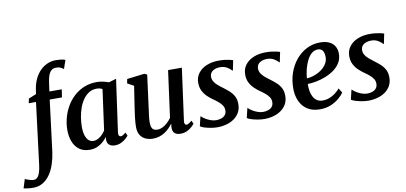

<svg xmlns="http://www.w3.org/2000/svg" viewBox="-211 -1123 3556 1682"><g transform="rotate(-10 1567.0 -282.0)"><path d="M137 -601.5Q144.5 -646 162.8 -684.8Q181 -723.5 209 -752.8Q237 -782 273.5 -798.5Q310 -815 353 -815Q373.5 -815 395 -812.5Q416.5 -810 435.5 -803L409 -726Q399.5 -733.5 383.2 -742Q367 -750.5 342 -750Q315.5 -750 299 -735Q282.5 -720 273.2 -692.8Q264 -665.5 259 -628L249 -554.5H359L348.5 -484.5H239.5L182.5 -30Q175 26.5 158.2 77.2Q141.5 128 114.8 167Q88 206 50.8 228.5Q13.5 251 -35 251.5Q-60 251.5 -84.5 248.5Q-109 245.5 -121 242L-96.5 163Q-93 165 -79.5 170.2Q-66 175.5 -49.5 180Q-33 184.5 -21 184.5Q-1.5 184.5 12.2 171.2Q26 158 34.8 131.8Q43.5 105.5 48.5 67.5L117.5 -484.5H53L61.5 -524.5L129.5 -552.5Z M778.5 -98.5Q775.5 -76.5 781.8 -68Q788 -59.5 797.5 -59.5Q806 -59.5 816.2 -65.2Q826.5 -71 842 -84.5L856 -56Q851 -48 834 -32Q817 -16 791.2 -3Q765.5 10 732.5 10Q702.5 10 683.5 -5.5Q664.5 -21 664.5 -53L667 -76.5Q651 -55.5 628.5 -35.5Q606 -15.5 576.8 -2.8Q547.5 10 510.5 10Q454.5 10 417.8 -17Q381 -44 363 -90.5Q345 -137 345 -194.5Q345 -247 358.8 -299.8Q372.5 -352.5 399.5 -400Q426.5 -447.5 466.2 -484.5Q506 -521.5 557.8 -542.8Q609.5 -564 672 -564Q698 -564 727.2 -557.5Q756.5 -551 777.5 -543L843.5 -563ZM711 -494.5Q700.5 -501 687.2 -504Q674 -507 660 -507Q621.5 -507 591.8 -488.5Q562 -470 539.8 -438.5Q517.5 -407 503.2 -367Q489 -327 482 -283.5Q475 -240 475 -198.5Q475 -153.5 485 -123Q495 -92.5 512.8 -76.8Q530.5 -61 554 -61Q572 -61 587.5 -67.5Q603 -74 616.5 -84.8Q630 -95.5 641.5 -108.5Q653 -121.5 661.5 -134Z M1071.5 10Q1039 10 1009.5 -2Q980 -14 961.2 -41.5Q942.5 -69 942 -116Q942 -133.5 943.5 -154.5Q945 -175.5 947.8 -199Q950.5 -222.5 954 -246.2Q957.5 -270 960.5 -291.5L988.5 -475L932 -506L939 -544L1096 -563L1118.5 -551.5L1084 -289Q1081.5 -267.5 1078.5 -246.2Q1075.5 -225 1072.8 -204.8Q1070 -184.5 1068.5 -167Q1067 -149.5 1067 -135.5Q1067 -107 1073.5 -90.8Q1080 -74.5 1092.8 -67.8Q1105.5 -61 1124 -61Q1147.5 -61 1170.8 -72.8Q1194 -84.5 1214.2 -103.5Q1234.5 -122.5 1249.5 -143.5L1305.5 -558.5H1428L1365 -96Q1362.5 -77 1367.5 -68.2Q1372.5 -59.5 1382 -59.5Q1391 -59.5 1401.5 -65.5Q1412 -71.5 1430 -86.5L1443 -58Q1437.5 -49.5 1420.8 -33.2Q1404 -17 1377.8 -3.8Q1351.5 9.5 1318 9.5Q1283 9.5 1265.8 -6.2Q1248.5 -22 1248 -48.5Q1247.5 -51 1247.5 -55.8Q1247.5 -60.5 1248.2 -66.2Q1249 -72 1249.5 -78Q1250 -84 1251 -89L1249.5 -90Q1235.5 -71.5 1218 -53.8Q1200.5 -36 1178.2 -21.5Q1156 -7 1129.5 1.5Q1103 10 1071.5 10Z M1864 -457H1857.5Q1848 -471.5 1821 -488Q1794 -504.5 1757.5 -504.5Q1732.5 -504.5 1712.2 -497Q1692 -489.5 1679.5 -474.8Q1667 -460 1666 -437.5Q1665.5 -414 1676.5 -394.5Q1687.5 -375 1707.5 -357.5Q1727.5 -340 1753 -321.5Q1779.5 -302 1804 -280.2Q1828.5 -258.5 1844.2 -229.5Q1860 -200.5 1860 -159.5Q1860 -117.5 1842.8 -86Q1825.5 -54.5 1795.5 -33Q1765.5 -11.5 1726.8 -0.8Q1688 10 1644.5 10Q1617.5 10 1586 4.5Q1554.5 -1 1529 -9.2Q1503.5 -17.5 1494 -25.5L1514 -109.5H1518Q1528.5 -98 1549.5 -84.8Q1570.5 -71.5 1596 -62.2Q1621.5 -53 1645.5 -53Q1668 -53 1689.2 -59.8Q1710.5 -66.5 1724.5 -82.5Q1738.5 -98.5 1738.5 -125.5Q1738.5 -149.5 1725.8 -168.8Q1713 -188 1692 -205.5Q1671 -223 1646 -240Q1624.5 -255 1601.2 -277Q1578 -299 1562 -330Q1546 -361 1546 -402.5Q1546 -451.5 1573.2 -487.8Q1600.5 -524 1648.2 -543.8Q1696 -563.5 1756.5 -563.5Q1783 -563.5 1808.8 -560.5Q1834.5 -557.5 1854.2 -553Q1874 -548.5 1882 -545Z M2281.5 -457H2275Q2265.5 -471.5 2238.5 -488Q2211.5 -504.5 2175 -504.5Q2150 -504.5 2129.8 -497Q2109.5 -489.5 2097 -474.8Q2084.5 -460 2083.5 -437.5Q2083 -414 2094 -394.5Q2105 -375 2125 -357.5Q2145 -340 2170.5 -321.5Q2197 -302 2221.5 -280.2Q2246 -258.5 2261.8 -229.5Q2277.5 -200.5 2277.5 -159.5Q2277.5 -117.5 2260.2 -86Q2243 -54.5 2213 -33Q2183 -11.5 2144.2 -0.8Q2105.5 10 2062 10Q2035 10 2003.5 4.5Q1972 -1 1946.5 -9.2Q1921 -17.5 1911.5 -25.5L1931.5 -109.5H1935.5Q1946 -98 1967 -84.8Q1988 -71.5 2013.5 -62.2Q2039 -53 2063 -53Q2085.5 -53 2106.8 -59.8Q2128 -66.5 2142 -82.5Q2156 -98.5 2156 -125.5Q2156 -149.5 2143.2 -168.8Q2130.5 -188 2109.5 -205.5Q2088.5 -223 2063.5 -240Q2042 -255 2018.8 -277Q1995.5 -299 1979.5 -330Q1963.5 -361 1963.5 -402.5Q1963.5 -451.5 1990.8 -487.8Q2018 -524 2065.8 -543.8Q2113.5 -563.5 2174 -563.5Q2200.5 -563.5 2226.2 -560.5Q2252 -557.5 2271.8 -553Q2291.5 -548.5 2299.5 -545Z M2773.5 -99.5Q2760 -78.5 2730.2 -52.8Q2700.5 -27 2657 -8Q2613.5 11 2558 11Q2503.5 11 2465 -7.8Q2426.5 -26.5 2402.5 -58.5Q2378.5 -90.5 2367.8 -130Q2357 -169.5 2357.5 -211Q2357.5 -285 2380.2 -349.2Q2403 -413.5 2443.5 -462Q2484 -510.5 2538.5 -538.2Q2593 -566 2657 -566Q2707.5 -566 2739.8 -550Q2772 -534 2787.8 -506.5Q2803.5 -479 2804 -445Q2805 -398 2783.8 -362.2Q2762.5 -326.5 2727 -301Q2691.5 -275.5 2649.5 -259Q2607.5 -242.5 2565.2 -234.5Q2523 -226.5 2489.5 -226Q2488.5 -192 2493.8 -162.2Q2499 -132.5 2511.8 -109.8Q2524.5 -87 2544.8 -74Q2565 -61 2593.5 -61Q2626.5 -61 2654.8 -72Q2683 -83 2706.5 -101Q2730 -119 2749 -140.5ZM2629.5 -509Q2596 -509 2571.2 -486.8Q2546.5 -464.5 2529.5 -429.2Q2512.5 -394 2502.8 -353.5Q2493 -313 2490.5 -276Q2514.5 -277 2541.2 -284.5Q2568 -292 2593.8 -305.5Q2619.5 -319 2640.2 -338Q2661 -357 2673.2 -381.8Q2685.5 -406.5 2684.5 -436.5Q2683.5 -472.5 2669.2 -490.8Q2655 -509 2629.5 -509Z M3207.5 -457H3201Q3191.5 -471.5 3164.5 -488Q3137.5 -504.5 3101 -504.5Q3076 -504.5 3055.8 -497Q3035.5 -489.5 3023 -474.8Q3010.5 -460 3009.5 -437.5Q3009 -414 3020 -394.5Q3031 -375 3051 -357.5Q3071 -340 3096.5 -321.5Q3123 -302 3147.5 -280.2Q3172 -258.5 3187.8 -229.5Q3203.5 -200.5 3203.5 -159.5Q3203.5 -117.5 3186.2 -86Q3169 -54.5 3139 -33Q3109 -11.5 3070.2 -0.8Q3031.5 10 2988 10Q2961 10 2929.5 4.5Q2898 -1 2872.5 -9.2Q2847 -17.5 2837.5 -25.5L2857.5 -109.5H2861.5Q2872 -98 2893 -84.8Q2914 -71.5 2939.5 -62.2Q2965 -53 2989 -53Q3011.5 -53 3032.8 -59.8Q3054 -66.5 3068 -82.5Q3082 -98.5 3082 -125.5Q3082 -149.5 3069.2 -168.8Q3056.5 -188 3035.5 -205.5Q3014.5 -223 2989.5 -240Q2968 -255 2944.8 -277Q2921.5 -299 2905.5 -330Q2889.5 -361 2889.5 -402.5Q2889.5 -451.5 2916.8 -487.8Q2944 -524 2991.8 -543.8Q3039.5 -563.5 3100 -563.5Q3126.5 -563.5 3152.2 -560.5Q3178 -557.5 3197.8 -553Q3217.5 -548.5 3225.5 -545Z"/></g></svg>

Font: Merriweather 28pt SemiBold
Style: Italic
Weight: 600
Italic angle: -7.8°
Version: Version 2.101